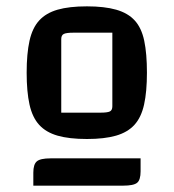

<svg xmlns="http://www.w3.org/2000/svg" viewBox="-20 -789 547 605"><path d="M254 -351Q198 -351 161.5 -361.5Q125 -372 103.5 -395.5Q82 -419 73 -459.5Q64 -500 64 -560Q64 -620 73 -660.5Q82 -701 103.5 -724.5Q125 -748 161.5 -758.5Q198 -769 254 -769Q309 -769 346 -758.5Q383 -748 404.5 -724.5Q426 -701 434.5 -660.5Q443 -620 443 -560Q443 -500 434 -459.5Q425 -419 403.5 -395.5Q382 -372 345.5 -361.5Q309 -351 254 -351ZM173 -434H296Q319 -434 326.5 -438Q334 -442 334 -454V-686H211Q189 -686 181 -682Q173 -678 173 -666ZM85 -245Q85 -271 96 -280.5Q107 -290 139 -290H423V-249Q423 -222 412 -213Q401 -204 368 -204H85Z"/></svg>

Font: Changa ExtraLight Medium
Style: Regular
Weight: 500
Version: Version 3.002; ttfautohint (v1.8.2)